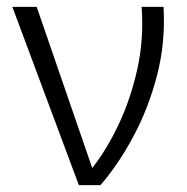

<svg xmlns="http://www.w3.org/2000/svg" viewBox="-20 -540 546 560"><path d="M16 -520H87L249 -50Q291 -103 326 -177Q361 -251 380.5 -338.5Q400 -426 393 -520H457Q463 -416 438 -320Q413 -224 369 -142Q325 -60 273 0H210Z"/></svg>

Font: Murecho Light
Style: Regular
Weight: 300
Designer: Neil Summerour
Foundry: Positype
Version: Version 1.010; ttfautohint (v1.8.3)